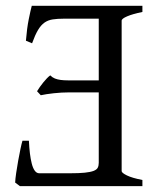

<svg xmlns="http://www.w3.org/2000/svg" viewBox="-20 -635 536 655"><path d="M106.4 -323.7Q110.4 -330.6 116 -338.4Q121.6 -346.2 127.7 -353.8Q133.8 -361.3 139.9 -367.7Q146 -374 151.4 -377.9Q158.7 -370.6 167.2 -367.2Q175.8 -363.8 186.8 -362.3Q197.8 -360.8 212.4 -360.8H316.9V-571.3H198.2Q175.8 -571.3 159.9 -568.8Q144 -566.4 131.8 -557.9Q119.6 -549.3 109.6 -532.5Q99.6 -515.6 89.4 -487.3L68.4 -496.1Q71.8 -538.1 78.1 -569.6Q84.5 -601.1 88.4 -615.2H465.8V-594.2Q432.6 -587.4 413.8 -579.3Q395 -571.3 395 -564.5V-51.3Q395 -45.4 412.8 -36.6Q430.7 -27.8 465.8 -21V0H47.9L31.7 -12.2Q32.2 -24.4 35.2 -44.9Q38.1 -65.4 42 -86.7Q45.9 -107.9 49.8 -126.7Q53.7 -145.5 56.6 -154.8H78.6Q79.6 -132.3 82 -112.1Q84.5 -91.8 88.4 -76.7Q92.3 -61.5 98.6 -52.7Q105 -43.9 113.8 -43.9H218.8Q250 -43.9 269.3 -45.9Q288.6 -47.9 299.3 -52Q310.1 -56.2 313.5 -63Q316.9 -69.8 316.9 -79.6V-319.8H214.4Q203.1 -319.8 189.7 -319.1Q176.3 -318.4 163.3 -316.9Q150.4 -315.4 138.7 -313.7Q127 -312 119.1 -310.1Z"/></svg>

Font: Noto Serif Devanagari
Style: Regular
Weight: 400
Designer: Monotype Design Team
Foundry: Monotype Imaging Inc.
Version: Version 1.01